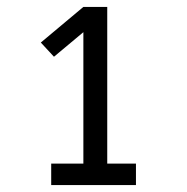

<svg xmlns="http://www.w3.org/2000/svg" viewBox="-20 -858 540 555"><path d="M373 -323H128V-385H221V-765L136 -694L98 -735L221 -838H290V-385H373Z"/></svg>

Font: Iosevka srxl
Style: Regular
Weight: 400
Monospace: yes
Designer: Belleve Invis
Foundry: Belleve Invis
Version: Version 33.0.1; ttfautohint (v1.8.3)